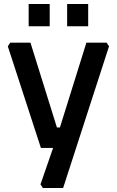

<svg xmlns="http://www.w3.org/2000/svg" viewBox="-20 -738 583 958"><path d="M19 -507 31 -525H132L264 -102H279L411 -525H512L524 -507L295 200H194L182 182L245 0H184ZM123 -607V-718H228V-607ZM315 -607V-718H420V-607Z"/></svg>

Font: Oxanium ExtraLight SemiBold
Style: Regular
Weight: 600
Version: Version 2.000